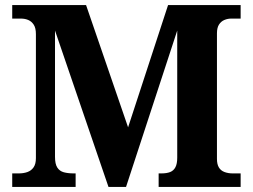

<svg xmlns="http://www.w3.org/2000/svg" viewBox="-20 -734 992 754"><path d="M28 0V-53H53Q73 -53 88 -58.5Q103 -64 112 -77Q121 -90 121 -113V-600Q121 -624 112.5 -637Q104 -650 91 -655.5Q78 -661 62 -661H28V-714H318L483 -234L640 -714H925V-661H888Q874 -661 861 -655.5Q848 -650 840 -637.5Q832 -625 832 -603V-110Q832 -89 839.5 -76.5Q847 -64 861.5 -58.5Q876 -53 894 -53H925V0H603V-53H613Q635 -53 648.5 -58.5Q662 -64 669 -77.5Q676 -91 676 -115V-614L475 0H406L196 -614V-118Q196 -90 205 -76Q214 -62 230.5 -57.5Q247 -53 270 -53H277V0Z"/></svg>

Font: Noto Rashi Hebrew
Style: Bold
Weight: 700
Version: Version 1.006